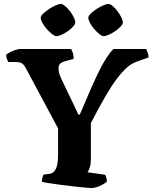

<svg xmlns="http://www.w3.org/2000/svg" viewBox="-20 -952 772 972"><path d="M442 0Q434 0 409.5 -2.5Q385 -5 352 -8.5Q319 -12 286 -16.5Q253 -21 227 -25Q201 -29 192 -32Q192 -43 194.5 -52.5Q197 -62 200 -68L230 -72Q245 -74 254.5 -84.5Q264 -95 269 -115.5Q274 -136 274 -169V-302L108 -612Q100 -626 89.5 -632Q79 -638 56 -638H22Q19 -643 15.5 -652.5Q12 -662 11 -674Q16 -680 29.5 -687Q43 -694 58 -699Q73 -704 80 -704H340Q344 -698 348.5 -685Q353 -672 353 -654L309 -642Q294 -638 285 -630Q276 -622 276 -605Q276 -597 279 -584Q282 -571 289 -556L377 -372H384Q417 -450 441 -504.5Q465 -559 484 -597Q503 -635 519.5 -660Q536 -685 554 -704H720Q724 -696 728 -684Q732 -672 732 -661L689 -646Q669 -640 650.5 -630Q632 -620 612 -600.5Q592 -581 567.5 -548Q543 -515 512 -461.5Q481 -408 440 -329V-145Q440 -123 434.5 -105Q429 -87 423 -80L513 -67Q515 -63 518 -53Q521 -43 521 -32Q505 -19 482.5 -9.5Q460 0 442 0ZM504 -769Q496 -769 483 -779.5Q470 -790 457 -805Q444 -820 435.5 -836Q427 -852 427 -862Q427 -871 438.5 -882.5Q450 -894 467.5 -905.5Q485 -917 502 -924.5Q519 -932 529 -932Q538 -932 550.5 -921.5Q563 -911 575 -895Q587 -879 594.5 -863.5Q602 -848 602 -838Q602 -830 591 -818Q580 -806 564 -795Q548 -784 531.5 -776.5Q515 -769 504 -769ZM265 -769Q257 -769 243.5 -779.5Q230 -790 216.5 -805.5Q203 -821 194.5 -836.5Q186 -852 186 -862Q186 -871 198 -882.5Q210 -894 227 -905.5Q244 -917 261 -924.5Q278 -932 289 -932Q297 -932 309.5 -921.5Q322 -911 334 -895.5Q346 -880 353.5 -864.5Q361 -849 361 -838Q361 -830 350.5 -818Q340 -806 324.5 -795Q309 -784 292.5 -776.5Q276 -769 265 -769Z"/></svg>

Font: Texturina 12pt ExtraBold
Style: Regular
Weight: 800
Designer: Guillermo Torres Carreño
Foundry: Omnibus-Type
Version: Version 1.002